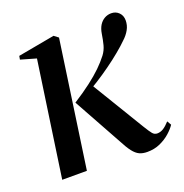

<svg xmlns="http://www.w3.org/2000/svg" viewBox="-102 -611 684 713"><g transform="rotate(-20 240.0 -254.0)"><path d="M29.5 0 95.5 -455.5 34.5 -473 37 -487 182 -513.5 199 -500.5 127 0ZM362.5 11Q344.5 11 331.5 5Q318.5 -1 306.2 -16.8Q294 -32.5 278.5 -62.5L173.5 -252.5Q213.5 -278 242.2 -300Q271 -322 291.8 -342.2Q312.5 -362.5 327.5 -382Q339.5 -398 344.5 -417Q349.5 -436 353 -459Q356 -478.5 364.2 -491.8Q372.5 -505 384.8 -512Q397 -519 411.5 -519Q429.5 -519 441.5 -507Q453.5 -495 453.5 -476Q453.5 -456.5 444.2 -439.8Q435 -423 419 -408.5Q403.5 -393 380.2 -373.8Q357 -354.5 329.5 -334.8Q302 -315 273.5 -297Q245 -279 218.5 -265L253 -292.5L380.5 -82Q394.5 -59 402 -50Q409.5 -41 420.5 -41Q433 -41 444.8 -48.2Q456.5 -55.5 470 -70.5L479.5 -54Q470 -39.5 453 -24.5Q436 -9.5 413.2 0.8Q390.5 11 362.5 11Z"/></g></svg>

Font: Merriweather 144pt
Style: Italic
Weight: 400
Italic angle: -7.8°
Version: Version 2.101